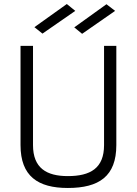

<svg xmlns="http://www.w3.org/2000/svg" viewBox="-20 -925 683 954"><path d="M144 -204V-697H82V-204C82 -49 169 9 317 9C472 9 558 -49 558 -204V-697H497V-204C497 -89 429 -50 317 -50C211 -50 144 -90 144 -204ZM349 -789 388 -757 552 -871 509 -904ZM151 -790 191 -758 354 -871 312 -905Z"/></svg>

Font: TitilliumText22L
Style: 250 wt
Weight: 300
Designer: Campivisivi
Foundry: Campivisivi
Version: 1.000